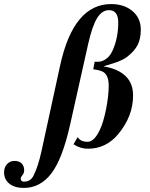

<svg xmlns="http://www.w3.org/2000/svg" viewBox="-220 -725 740 945"><path d="M-16 20 76 -403Q142 -705 327 -705Q391 -705 432 -670.5Q473 -636 473 -579Q473 -534 457 -503Q441 -472 404 -444Q395 -437 381.5 -430.5Q368 -424 360 -421Q352 -418 326.5 -410Q301 -402 291 -399V-398Q359 -387 397 -351.5Q435 -316 435 -255Q435 -153 362 -65Q302 7 213 7Q174 7 142 -15L162 -50L166 -45Q180 -27 211 -27Q244 -27 272 -87Q290 -126 302.5 -190Q315 -254 315 -304Q315 -351 291 -369Q277 -379 239 -384L246 -421H263Q282 -421 301.5 -434.5Q321 -448 333 -474Q362 -537 362 -614Q362 -675 316 -675Q282 -675 258 -636Q234 -597 214 -509L125 -111Q87 58 32.5 129Q-22 200 -103 200Q-148 200 -174 179Q-200 158 -200 123Q-200 99 -185.5 83Q-171 67 -148 67Q-126 67 -113.5 79.5Q-101 92 -101 113Q-101 127 -109.5 137Q-118 147 -118 154Q-118 169 -102 169Q-67 169 -53 135Q-33 96 -16 20Z"/></svg>

Font: STIX MathJax Latin
Style: Bold Italic
Weight: 700
Italic angle: -16.33°
Designer: MicroPress Inc., with final additions and corrections provided by Coen Hoffman, Elsevier (retired)
Version: Version 1.1.1